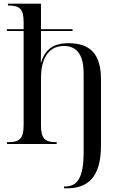

<svg xmlns="http://www.w3.org/2000/svg" viewBox="-20 -780 652 1040"><path d="M327 240H342C450 240 527 187 527 8V-350C527 -487 469 -546 351 -546C300 -546 230 -535 203 -442H201C202 -481 202 -519 202 -558V-612H373V-622H202V-760H23V-750H28C89 -750 108 -728 108 -660V-622H17V-612H108V-102C108 -32 88 -10 26 -10H18V0H287V-10H282C221 -10 202 -32 202 -102V-359C202 -445 232 -531 326 -531C404 -531 433 -471 433 -384V45C433 186 397 230 333 230H327Z"/></svg>

Font: Noto Serif Display
Style: Regular
Weight: 400
Designer: Monotype Design Team
Foundry: Monotype Imaging Inc.
Version: Version 2.009